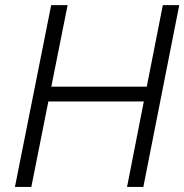

<svg xmlns="http://www.w3.org/2000/svg" viewBox="-20 -740 729 760"><path d="M182.6 -719.7H247.6L183.1 -397H561L624.5 -719.7H689.5L547.4 0H482.9L549.3 -338.4H171.4L104 0H39.1Z"/></svg>

Font: Reddit Sans Chocolate Light
Style: Italic
Weight: 300
Italic angle: -11.25°
Designer: Stephen Hutchings
Version: Version 1.013